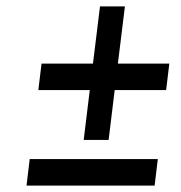

<svg xmlns="http://www.w3.org/2000/svg" viewBox="-20 -581 566 601"><path d="M242 -143H320L339 -299H500L510 -382H349L371 -561H293L271 -382H110L100 -299H261ZM63 0H464L474 -83H73Z"/></svg>

Font: Falling Sky
Style: CondObl
Weight: 400
Designer: Paul D. Hunt
Foundry: Adobe Systems Incorporated
Version: Version 1.02